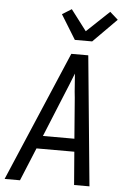

<svg xmlns="http://www.w3.org/2000/svg" viewBox="-64 -1036 727 1082"><g transform="rotate(5 300.0 -495.0)"><path d="M4 0 317 -735H413L484 0H397L382 -187H168L91 0ZM198 -260H376L358 -490Q354 -524 352 -558Q350 -592 347 -626Q334 -592 320 -558Q306 -524 292 -490ZM330 -815 245 -953 298 -986 387 -869 515 -990 561 -949 428 -815Z"/></g></svg>

Font: Iosevka Extended
Style: Italic
Weight: 400
Width: 7
Italic angle: -9°
Monospace: yes
Designer: Belleve Invis
Foundry: Belleve Invis
Version: Version 32.5.0; ttfautohint (v1.8.4)